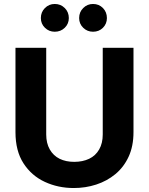

<svg xmlns="http://www.w3.org/2000/svg" viewBox="-20 -941 751 968"><path d="M256 -781Q227 -781 206.5 -801Q186 -821 186 -850Q186 -880 206.5 -900.5Q227 -921 256 -921Q286 -921 306.5 -900.5Q327 -880 327 -850Q327 -821 306.5 -801Q286 -781 256 -781ZM449 -781Q420 -781 399.5 -801Q379 -821 379 -850Q379 -880 399.5 -900.5Q420 -921 449 -921Q479 -921 499 -900.5Q519 -880 519 -850Q519 -821 499 -801Q479 -781 449 -781ZM58 -700H213V-263Q213 -219 231 -187.5Q249 -156 280.5 -140.5Q312 -125 354 -125Q397 -125 429.5 -140.5Q462 -156 480 -187.5Q498 -219 498 -263V-700H653V-275Q653 -204 628.5 -151Q604 -98 561.5 -63Q519 -28 465 -10.5Q411 7 352 7Q273 7 206 -24Q139 -55 98.5 -117.5Q58 -180 58 -275Z"/></svg>

Font: Albert Sans ExtraBold
Style: Regular
Weight: 800
Designer: Andreas Rasmussen
Foundry: a.Foundry
Version: Version 1.025